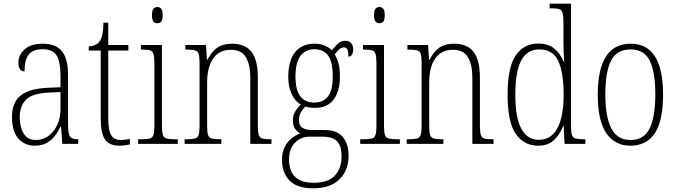

<svg xmlns="http://www.w3.org/2000/svg" viewBox="-20 -780 3666 1041"><path d="M168 10Q114 10 79.5 -28.5Q45 -67 45 -147Q45 -225 92.5 -262.5Q140 -300 239 -304L308 -307V-371Q308 -442 288 -477.5Q268 -513 211 -513Q157 -513 135 -483Q113 -453 113 -393Q80 -393 80 -441Q80 -482 113.5 -512.5Q147 -543 213 -543Q282 -543 315.5 -502.5Q349 -462 349 -372V-107Q349 -54 359.5 -39.5Q370 -25 401 -25H404V0H318L311 -93H308Q295 -66 277 -42.5Q259 -19 232.5 -4.5Q206 10 168 10ZM175 -21Q214 -21 244 -44Q274 -67 291 -104.5Q308 -142 308 -186V-281L243 -278Q156 -274 121.5 -240Q87 -206 87 -145Q87 -92 108 -56.5Q129 -21 175 -21Z M629 10Q574 10 550 -23Q526 -56 526 -142V-506H461V-528Q500 -531 518 -553Q530 -568 535 -593Q540 -618 541 -657H567V-536H676V-506H567V-139Q567 -71 583.5 -46Q600 -21 634 -21Q648 -21 659 -22.5Q670 -24 684 -27V3Q671 6 656.5 8Q642 10 629 10Z M833 -654Q820 -654 812 -663Q804 -672 804 -698Q804 -723 812 -732.5Q820 -742 833 -742Q846 -742 854 -732.5Q862 -723 862 -698Q862 -672 854 -663Q846 -654 833 -654ZM729 0V-25H748Q777 -25 792 -29Q807 -33 812 -49Q817 -65 817 -98V-435Q817 -469 812.5 -485.5Q808 -502 794.5 -506.5Q781 -511 754 -511H744V-536H858V-99Q858 -65 863 -49Q868 -33 883 -29Q898 -25 927 -25H944V0Z M981 0V-25H993Q1022 -25 1037 -29Q1052 -33 1057 -49Q1062 -65 1062 -99V-438Q1062 -472 1057 -487.5Q1052 -503 1037.5 -507Q1023 -511 995 -511H985V-536H1097L1102 -456H1105Q1127 -500 1158 -521.5Q1189 -543 1238 -543Q1310 -543 1344 -498.5Q1378 -454 1378 -359V-99Q1378 -65 1383 -49Q1388 -33 1402 -29Q1416 -25 1445 -25H1452V0H1337V-361Q1337 -428 1313.5 -469Q1290 -510 1232 -510Q1168 -510 1135.5 -462.5Q1103 -415 1103 -331V-98Q1103 -64 1108 -48.5Q1113 -33 1128 -29Q1143 -25 1172 -25H1180V0Z M1677 241Q1591 241 1550 199Q1509 157 1509 87Q1509 44 1524.5 15Q1540 -14 1563 -31.5Q1586 -49 1608 -57Q1592 -65 1580 -81.5Q1568 -98 1568 -128Q1568 -155 1581.5 -177Q1595 -199 1611 -213Q1579 -231 1561 -271Q1543 -311 1543 -361Q1543 -452 1580 -497.5Q1617 -543 1687 -543Q1717 -543 1741 -532.5Q1765 -522 1779 -507Q1792 -523 1809.5 -541Q1827 -559 1853 -559Q1874 -559 1884.5 -545.5Q1895 -532 1895 -513Q1895 -495 1888.5 -484Q1882 -473 1869 -473Q1869 -498 1864 -510.5Q1859 -523 1845 -523Q1832 -523 1821 -514Q1810 -505 1795 -485Q1807 -466 1815 -437.5Q1823 -409 1823 -363Q1823 -286 1789 -240.5Q1755 -195 1687 -195Q1676 -195 1659.5 -197Q1643 -199 1635 -202Q1622 -189 1611.5 -171.5Q1601 -154 1601 -128Q1601 -99 1620 -87Q1639 -75 1672 -75H1739Q1809 -75 1839.5 -36.5Q1870 2 1870 64Q1870 144 1820.5 192.5Q1771 241 1677 241ZM1684 -224Q1734 -224 1759 -258Q1784 -292 1784 -365Q1784 -446 1758.5 -479.5Q1733 -513 1683 -513Q1637 -513 1609.5 -477.5Q1582 -442 1582 -364Q1582 -224 1684 -224ZM1679 211Q1761 211 1796.5 171Q1832 131 1832 67Q1832 13 1808.5 -13Q1785 -39 1729 -39H1658Q1611 -39 1579 -6Q1547 27 1547 85Q1547 120 1559 148.5Q1571 177 1600 194Q1629 211 1679 211Z M2037 -654Q2024 -654 2016 -663Q2008 -672 2008 -698Q2008 -723 2016 -732.5Q2024 -742 2037 -742Q2050 -742 2058 -732.5Q2066 -723 2066 -698Q2066 -672 2058 -663Q2050 -654 2037 -654ZM1933 0V-25H1952Q1981 -25 1996 -29Q2011 -33 2016 -49Q2021 -65 2021 -98V-435Q2021 -469 2016.5 -485.5Q2012 -502 1998.5 -506.5Q1985 -511 1958 -511H1948V-536H2062V-99Q2062 -65 2067 -49Q2072 -33 2087 -29Q2102 -25 2131 -25H2148V0Z M2185 0V-25H2197Q2226 -25 2241 -29Q2256 -33 2261 -49Q2266 -65 2266 -99V-438Q2266 -472 2261 -487.5Q2256 -503 2241.5 -507Q2227 -511 2199 -511H2189V-536H2301L2306 -456H2309Q2331 -500 2362 -521.5Q2393 -543 2442 -543Q2514 -543 2548 -498.5Q2582 -454 2582 -359V-99Q2582 -65 2587 -49Q2592 -33 2606 -29Q2620 -25 2649 -25H2656V0H2541V-361Q2541 -428 2517.5 -469Q2494 -510 2436 -510Q2372 -510 2339.5 -462.5Q2307 -415 2307 -331V-98Q2307 -64 2312 -48.5Q2317 -33 2332 -29Q2347 -25 2376 -25H2384V0Z M2898 10Q2820 10 2776 -54.5Q2732 -119 2732 -267Q2732 -415 2776 -479.5Q2820 -544 2899 -544Q2951 -544 2984 -517.5Q3017 -491 3035 -447H3039Q3037 -471 3036 -497Q3035 -523 3035 -548V-656Q3035 -693 3030 -710Q3025 -727 3011 -731Q2997 -735 2970 -735H2960V-760H3076V-93Q3076 -62 3081 -47.5Q3086 -33 3100.5 -29Q3115 -25 3143 -25H3154V0H3041L3036 -98H3034Q3015 -49 2982.5 -19.5Q2950 10 2898 10ZM2901 -22Q2969 -22 3002.5 -85.5Q3036 -149 3036 -265Q3036 -386 3007 -449Q2978 -512 2904 -512Q2839 -512 2806.5 -453Q2774 -394 2774 -265Q2774 -140 2807.5 -80.5Q2841 -21 2901 -22Z M3397 10Q3314 10 3267.5 -57.5Q3221 -125 3221 -267Q3221 -543 3400 -543Q3575 -543 3575 -267Q3575 -124 3530 -57Q3485 10 3397 10ZM3398 -21Q3473 -21 3503 -85Q3533 -149 3533 -267Q3533 -391 3502.5 -451.5Q3472 -512 3399 -512Q3324 -512 3293 -451Q3262 -390 3262 -267Q3262 -147 3294.5 -84Q3327 -21 3398 -21Z"/></svg>

Font: Noto Serif Bengali Condensed ExtraLight
Style: Regular
Weight: 200
Width: 3
Designer: Juan Bruce, Universal Thirst, Indian Type Foundry and the Monotype Design Team.
Foundry: Monotype Imaging Inc.
Version: Version 2.003; ttfautohint (v1.8.4.7-5d5b)